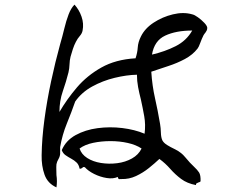

<svg xmlns="http://www.w3.org/2000/svg" viewBox="-20 -777 1040 830"><path d="M876 -657Q876 -650 873.5 -645Q871 -640 868 -636Q866 -634 864 -631Q862 -628 860 -625Q852 -609 845.5 -591Q839 -573 834 -567Q813 -540 779.5 -522Q746 -504 707.5 -491.5Q669 -479 634 -467Q638 -406 650 -353Q662 -300 672 -241Q675 -224 675.5 -203.5Q676 -183 682 -170Q688 -159 702.5 -150Q717 -141 734 -133Q751 -125 763 -115Q771 -109 781 -97Q791 -85 801 -74Q806 -69 810.5 -64.5Q815 -60 819 -56Q833 -43 840.5 -31.5Q848 -20 847 7Q845 10 837 12Q833 14 830 15.5Q827 17 827 23Q789 16 763 -3.5Q737 -23 716 -47Q695 -71 669 -90L668 -89Q649 -71 623.5 -50.5Q598 -30 568 -16Q538 -2 505 -3Q503 -3 500 -3Q496 -2 493.5 -3Q491 -4 489 -12Q469 -3 441 -7.5Q413 -12 387 -25Q361 -38 347 -54Q342 -56 339.5 -54.5Q337 -53 335 -51Q333 -50 331 -48.5Q329 -47 324 -48Q321 -65 311 -74.5Q301 -84 288 -91Q275 -98 263.5 -106Q252 -114 247 -128Q265 -170 307 -193Q349 -216 402 -223Q455 -230 508.5 -223.5Q562 -217 605 -199Q610 -238 603.5 -274.5Q597 -311 589 -347Q582 -374 577 -400.5Q572 -427 572 -454Q527 -453 475.5 -440.5Q424 -428 378.5 -403Q333 -378 305 -338Q289 -292 269 -243Q249 -194 240 -141Q240 -138 240 -134Q240 -130 240 -127Q240 -123 240 -119Q240 -115 240 -112Q239 -100 232.5 -89Q226 -78 224 -67Q223 -55 223.5 -43.5Q224 -32 224 -20Q226 -7 226 6.5Q226 20 224 33Q186 16 172.5 -22Q159 -60 160 -106Q161 -178 172 -260Q183 -342 201 -426Q219 -510 240 -586Q250 -620 258 -653.5Q266 -687 276.5 -714.5Q287 -742 302 -757Q322 -735 332.5 -705Q343 -675 337 -645Q335 -633 325 -621.5Q315 -610 308 -596Q301 -583 295 -565Q289 -547 285 -532Q281 -516 280.5 -498.5Q280 -481 276 -464Q266 -424 251.5 -382.5Q237 -341 237 -293Q269 -348 312.5 -399Q356 -450 418 -485Q480 -520 566 -525Q574 -549 575.5 -572Q577 -595 589 -619Q606 -654 644 -679Q682 -704 727.5 -715Q773 -726 811 -715Q821 -713 836 -702Q851 -691 863 -678.5Q875 -666 876 -657ZM592 -135Q568 -151 532.5 -159Q497 -167 457.5 -167Q418 -167 382.5 -159.5Q347 -152 324 -135Q332 -110 357 -94Q382 -78 416.5 -72.5Q451 -67 486.5 -71.5Q522 -76 550.5 -92Q579 -108 592 -135ZM811 -645Q741 -645 694 -623Q647 -601 637 -541Q693 -554 739.5 -577.5Q786 -601 811 -645Z"/></svg>

Font: Yuji Mai
Style: Regular
Weight: 400
Designer: Kataoka Yuji
Foundry: Kinuta Font Factory
Version: Version 3.002